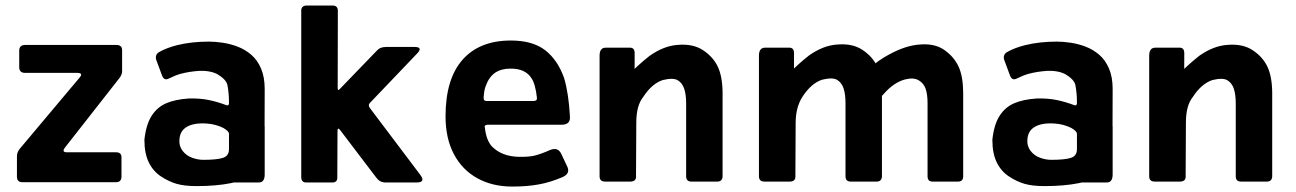

<svg xmlns="http://www.w3.org/2000/svg" viewBox="-20 -671 4765 706"><path d="M225.3 -111H407Q427.7 -111 426.7 -90.7V-21.7Q426.7 -1 406.3 -1H62.7Q42.3 -1 42.3 -21V-96.7Q42.3 -111.3 53 -124.3L272.7 -385.7Q287.3 -402.7 264.3 -403H72.3Q51.7 -403 50.7 -422.3V-486Q51.3 -505.7 73 -505.7H408Q429 -505.7 429 -486.3V-409.3Q429 -396.3 419 -383.7L220.7 -130.7Q204.7 -111.3 225.3 -111Z M801 -200.7Q772 -214.7 740.7 -216.7Q692.7 -220 666.5 -204.3Q640.3 -188.7 639.7 -154.7Q638.3 -133.7 651.5 -116.3Q664.7 -99 685.8 -91.2Q707 -83.3 727.3 -83.3Q777.3 -83.3 799.7 -90.5Q822 -97.7 822 -122.3V-178.7Q822 -188.7 801 -200.7ZM952.7 -137Q948.7 -71.3 916.2 -40Q883.7 -8.7 829.7 2.3Q775.7 13.3 702.7 13.3Q659 13.3 630.2 5.2Q601.3 -3 572.3 -22Q543.3 -41 527.2 -73.8Q511 -106.7 511 -157Q517 -213 537.5 -245Q558 -277 591.2 -291.3Q624.3 -305.7 676 -309Q716.3 -309.7 747.3 -303.3Q778.3 -297 812.3 -284.3Q821 -281 822 -290.7Q822.3 -327 816.3 -358Q812 -378.7 779.3 -398.3Q752 -412.3 710.3 -410.3Q675 -407.7 644.7 -399.7Q624.3 -394 601 -382.3Q583.3 -373 575.7 -393.7L554 -452.3Q549.3 -472.3 568.3 -481.3Q593 -495 630.3 -504.7Q683.7 -518 747.7 -518Q770.7 -518 798.3 -514Q826 -510 853.3 -499.7Q880.7 -489.3 903.5 -470Q926.3 -450.7 939.8 -419.2Q953.3 -387.7 953.3 -344ZM826.7 -206.7H953.3V-28Q952.7 0 931.7 0H843Q825 0 825 -20.7Z M1339.7 -274.3 1526 -27.3Q1546.3 0.7 1509.7 0H1396Q1375.7 -0.7 1363.3 -18.3L1230.7 -192.7Q1221 -205 1221 -188.3L1220.3 -19.7Q1221 0 1202.7 0H1107.3Q1087.7 0.7 1087.7 -20V-630Q1087 -650.7 1108 -650.7H1203Q1222.3 -650.7 1222.3 -631L1221.7 -347.3Q1221.7 -334.3 1230.7 -345L1364.3 -483.3Q1376.7 -498.3 1398.7 -498.3H1504.3Q1534.3 -498.3 1516.7 -477.3L1339.7 -292Q1332.7 -285 1339.7 -274.3Z M1954.3 -311.7Q1948.7 -362.3 1934.3 -383.3Q1911.7 -419.3 1856.7 -418.7Q1822.7 -418.7 1800.2 -403.2Q1777.7 -387.7 1765.7 -353.7Q1760.3 -340.3 1758.3 -312.7Q1757.3 -299.7 1768 -299.7H1942.3Q1955.7 -299.7 1954.3 -311.7ZM1763.3 -199.3Q1768 -156.7 1788 -133.3Q1824.7 -95.7 1887.7 -94.3Q1924.7 -93.7 1946.3 -99Q1970.3 -105 2001.7 -119Q2032 -131.7 2044 -104.7L2065 -60.3Q2079 -33.3 2048.3 -19.7Q2003.7 -0.7 1963.3 6.7Q1920.3 15 1863.7 15Q1790.3 15 1735 -15.7Q1679.7 -46.3 1649 -104.2Q1618.3 -162 1618.3 -243.3Q1618.3 -380.3 1680.7 -451.2Q1743 -522 1858.7 -522Q1938 -522 1984.2 -486.7Q2030.3 -451.3 2054.3 -384Q2071.3 -326.3 2075.7 -242.3Q2078 -213 2046 -212.3H1773.3Q1758.7 -212 1763.3 -199.3Z M2184.7 -22.7V-216Q2186.3 -267.7 2218.3 -308Q2282 -397.3 2368.7 -465.7Q2421 -502.7 2472.7 -506Q2528.7 -510.7 2565.5 -486.2Q2602.3 -461.7 2619.3 -426Q2636.3 -390.3 2637 -331V-22.7Q2636.3 -3.3 2617.3 -3.3H2522.3Q2503 -3.3 2503 -22.7V-290.3Q2503 -323 2496 -344.3Q2489 -365.7 2472.3 -375.8Q2455.7 -386 2417.3 -376.7Q2377.3 -363.7 2345.3 -314.7Q2319.7 -283.3 2319.7 -220L2318.7 -22.7Q2319.7 -4 2298.7 -3.3H2205.3Q2184.7 -3.3 2184.7 -22.7ZM2312.3 -59.7H2184.7V-467.7Q2185.3 -495.7 2207.3 -495.7H2296.7Q2313.7 -495.7 2313.7 -475.3Z M2770.7 -22.7V-217.3Q2772.3 -269 2804.3 -309.3Q2868 -398.7 2954.7 -467Q3007 -504 3058.7 -507.3Q3114.7 -512 3151.5 -487.5Q3188.3 -463 3205.3 -427.2Q3222.3 -391.3 3223 -332.3V-22.7Q3222.3 -3.3 3203.3 -3.3H3108.3Q3089 -3.3 3089 -22.7V-291.7Q3089 -324.3 3082 -345.7Q3075 -367 3058.3 -377.2Q3041.7 -387.3 3003.3 -378Q2963.3 -365 2931.3 -316Q2906.3 -278 2905.7 -221.3L2904.7 -22.7Q2905.7 -4 2884.7 -3.3H2791.3Q2770.7 -3.3 2770.7 -22.7ZM2898.3 -59.7H2770.7V-467.7Q2771.3 -495.7 2793.3 -495.7H2882.7Q2899.7 -495.7 2899.7 -475.3ZM3105.7 -345Q3175 -431.7 3250 -471Q3310.7 -504 3362 -507.3Q3416.7 -512 3452 -487.5Q3487.3 -463 3504.2 -427.3Q3521 -391.7 3521.7 -332.3V-22.7Q3521.7 -3.3 3502.7 -3.3H3409.3Q3390.7 -3.3 3390.7 -22.7V-291.7Q3390.7 -324.3 3383.5 -344.8Q3376.3 -365.3 3357.7 -376Q3339 -386.7 3308.3 -379Q3266.7 -368 3230.3 -326.3Q3205.7 -301.3 3195.7 -287Z M3919 -200.7Q3890 -214.7 3858.7 -216.7Q3810.7 -220 3784.5 -204.3Q3758.3 -188.7 3757.7 -154.7Q3756.3 -133.7 3769.5 -116.3Q3782.7 -99 3803.8 -91.2Q3825 -83.3 3845.3 -83.3Q3895.3 -83.3 3917.7 -90.5Q3940 -97.7 3940 -122.3V-178.7Q3940 -188.7 3919 -200.7ZM4070.7 -137Q4066.7 -71.3 4034.2 -40Q4001.7 -8.7 3947.7 2.3Q3893.7 13.3 3820.7 13.3Q3777 13.3 3748.2 5.2Q3719.3 -3 3690.3 -22Q3661.3 -41 3645.2 -73.8Q3629 -106.7 3629 -157Q3635 -213 3655.5 -245Q3676 -277 3709.2 -291.3Q3742.3 -305.7 3794 -309Q3834.3 -309.7 3865.3 -303.3Q3896.3 -297 3930.3 -284.3Q3939 -281 3940 -290.7Q3940.3 -327 3934.3 -358Q3930 -378.7 3897.3 -398.3Q3870 -412.3 3828.3 -410.3Q3793 -407.7 3762.7 -399.7Q3742.3 -394 3719 -382.3Q3701.3 -373 3693.7 -393.7L3672 -452.3Q3667.3 -472.3 3686.3 -481.3Q3711 -495 3748.3 -504.7Q3801.7 -518 3865.7 -518Q3888.7 -518 3916.3 -514Q3944 -510 3971.3 -499.7Q3998.7 -489.3 4021.5 -470Q4044.3 -450.7 4057.8 -419.2Q4071.3 -387.7 4071.3 -344ZM3944.7 -206.7H4071.3V-28Q4070.7 0 4049.7 0H3961Q3943 0 3943 -20.7Z M4205.7 -22.7V-216Q4207.3 -267.7 4239.3 -308Q4303 -397.3 4389.7 -465.7Q4442 -502.7 4493.7 -506Q4549.7 -510.7 4586.5 -486.2Q4623.3 -461.7 4640.3 -426Q4657.3 -390.3 4658 -331V-22.7Q4657.3 -3.3 4638.3 -3.3H4543.3Q4524 -3.3 4524 -22.7V-290.3Q4524 -323 4517 -344.3Q4510 -365.7 4493.3 -375.8Q4476.7 -386 4438.3 -376.7Q4398.3 -363.7 4366.3 -314.7Q4340.7 -283.3 4340.7 -220L4339.7 -22.7Q4340.7 -4 4319.7 -3.3H4226.3Q4205.7 -3.3 4205.7 -22.7ZM4333.3 -59.7H4205.7V-467.7Q4206.3 -495.7 4228.3 -495.7H4317.7Q4334.7 -495.7 4334.7 -475.3Z"/></svg>

Font: Vivano Light
Style: Regular
Weight: 300
Designer: Joe Prince, Josias Burgherr
Version: Version 2.064;September 19, 2022;FontCreator 14.0.0.2877 64-